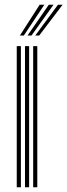

<svg xmlns="http://www.w3.org/2000/svg" viewBox="-20 -796 286 816"><path d="M121 0V-600H138.5V0ZM51.2 0V-600H68.8V0ZM86.2 0V-600H103.8V0ZM64.5 -645 148.5 -776H168.5L81.2 -645ZM129.8 -645 226.5 -776H246.2L146.5 -645ZM97 -645 187.5 -776H207.5L113.8 -645Z"/></svg>

Font: Big Shoulders Inline Display SemiBold
Style: Regular
Weight: 600
Designer: Patric King
Foundry: XO Type Co
Version: Version 1.000